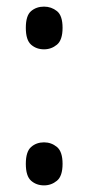

<svg xmlns="http://www.w3.org/2000/svg" viewBox="-20 -553 267 580"><path d="M113 -404Q90 -404 74 -418Q58 -432 58 -469Q58 -506 74 -519.5Q90 -533 113 -533Q135 -533 152 -519.5Q169 -506 169 -469Q169 -432 152 -418Q135 -404 113 -404ZM113 7Q90 7 74 -7Q58 -21 58 -58Q58 -95 74 -109Q90 -123 113 -123Q135 -123 152 -109Q169 -95 169 -58Q169 -21 152 -7Q135 7 113 7Z"/></svg>

Font: Noto Serif Tamil ExtraCondensed Medium
Style: Regular
Weight: 500
Width: 2
Designer: Indian Type Foundry, Tom Grace, and the Monotype Design Team
Foundry: Monotype Imaging Inc.
Version: Version 2.004; ttfautohint (v1.8.4.7-5d5b)